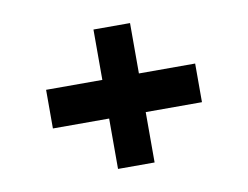

<svg xmlns="http://www.w3.org/2000/svg" viewBox="-54 -609 707 548"><g transform="rotate(-10 300.0 -335.0)"><path d="M84 -391V-279H247V-133H353V-279H516V-391H353V-537H247V-391Z"/></g></svg>

Font: LT Wave Mono Bold
Style: Regular
Weight: 700
Designer: Daniel Lyons
Version: Version 2.5 (Glyphs App)